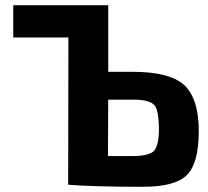

<svg xmlns="http://www.w3.org/2000/svg" viewBox="-20 -710 799 738"><path d="M490 -434Q629 -434 686 -385Q744 -333 744 -206Q744 -81 697 -36Q652 8 529 8Q341 8 242 0L243 -566H31V-690H396V-434ZM485 -110Q551 -110 571 -129Q591 -149 591 -217Q590 -283 575 -304Q556 -327 494 -327H396L395 -110Z"/></svg>

Font: Taylor Sans Bold LRS
Style: Bold
Weight: 700
Italic angle: -8°
Designer: Natanael Gama
Version: Version 1.001 September 8, 2015